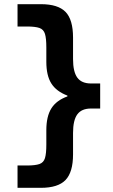

<svg xmlns="http://www.w3.org/2000/svg" viewBox="-20 -790 540 920"><path d="M176 110H64V3H109Q149 3 169 -4Q189 -11 195.5 -32.5Q202 -54 202 -97V-166Q202 -232 226 -270.5Q250 -309 303 -328V-332Q250 -352 226 -390Q202 -428 202 -494V-563Q202 -606 195.5 -627.5Q189 -649 169 -656Q149 -663 109 -663H64V-770H176Q258 -770 294 -733Q330 -696 330 -610V-507Q330 -446 350.5 -418Q371 -390 416 -390H460V-270H416Q371 -270 350.5 -242Q330 -214 330 -153V-50Q330 35 294 72.5Q258 110 176 110Z"/></svg>

Font: M PLUS 1 Code
Style: Bold
Weight: 700
Designer: Coji Morishita
Foundry: UNDERFOREST DESIGN
Version: Version 1.002